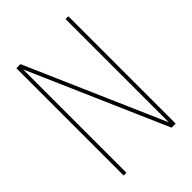

<svg xmlns="http://www.w3.org/2000/svg" viewBox="-215 -832 930 930"><g transform="rotate(-45 250.0 -367.5)"><path d="M72 0V-735H100L409 -27V-735H428V0H400L91 -708V0Z"/></g></svg>

Font: Iosevka Thin
Style: Regular
Weight: 100
Monospace: yes
Designer: Belleve Invis
Foundry: Belleve Invis
Version: Version 32.5.0; ttfautohint (v1.8.4)